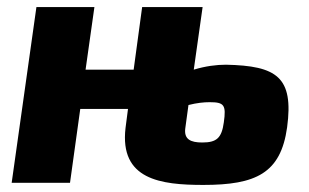

<svg xmlns="http://www.w3.org/2000/svg" viewBox="-20 -517 873 543"><path d="M619 -334C592 -334 561 -330 528 -320L553 -497H382L358 -320H222L247 -497H83L13 0H178L207 -209H342L335 -155C318 -9 434 6 555 6C704 6 774 -27 792 -157C811 -299 763 -331 619 -334ZM613 -171C607 -127 593 -114 552 -114C519 -114 500 -123 504 -154L513 -220C537 -226 556 -228 573 -228C614 -228 620 -220 613 -171Z"/></svg>

Font: Exo 2 Extra Bold
Style: Italic
Weight: 800
Italic angle: -8°
Designer: Natanael Gama
Version: Version 1.001;PS 001.001;hotconv 1.0.88;makeotf.lib2.5.64775